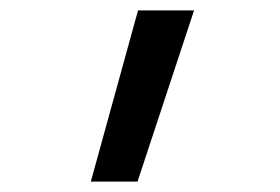

<svg xmlns="http://www.w3.org/2000/svg" viewBox="-20 -792 540 370"><path d="M155 -442 246 -772H354L245 -442Z"/></svg>

Font: Iosevka Medium
Style: Regular
Weight: 500
Monospace: yes
Designer: Belleve Invis
Foundry: Belleve Invis
Version: Version 32.5.0; ttfautohint (v1.8.4)